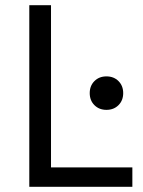

<svg xmlns="http://www.w3.org/2000/svg" viewBox="-20 -714 546 734"><path d="M92 0V-694H175V-74H486V0ZM433 -312Q415 -294 387 -294Q359 -294 341 -312Q323 -330 323 -358Q323 -386 341 -404Q359 -422 387 -422Q415 -422 433 -404Q451 -386 451 -358Q451 -330 433 -312Z"/></svg>

Font: Cantarell
Style: Regular
Weight: 400
Designer: Dave Crossland, Nikolaus Waxweiler, Florian Fecher, Jacques Le Bailly, Eben Sorkin, Alexei Vanyashin, Alexios Zavras, Em
Version: Version 0.303